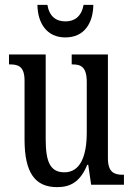

<svg xmlns="http://www.w3.org/2000/svg" viewBox="-20 -760 550 790"><path d="M249 -606C327 -606 363 -665 364 -740H324C315 -692 287 -672 249 -672C211 -672 183 -692 175 -740H134C135 -665 172 -606 249 -606ZM215 10C269 10 310 -11 339 -82H343L355 0H490V-41H486C452 -41 424 -49 424 -109V-536H275V-495H278C312 -495 337 -486 337 -422V-215C337 -117 310 -51 245 -51C185 -51 168 -97 168 -188V-536H17V-495H21C56 -495 81 -486 81 -428V-186C81 -48 125 10 215 10Z"/></svg>

Font: Noto Serif Tamil ExtraCondensed
Style: Italic
Weight: 400
Width: 2
Italic angle: -12°
Designer: Indian Type Foundry, Tom Grace, and the Monotype Design Team
Foundry: Monotype Imaging Inc.
Version: Version 2.003